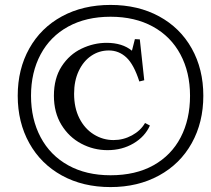

<svg xmlns="http://www.w3.org/2000/svg" viewBox="-20 -740 858 780"><path d="M413 -566Q477 -566 516 -534L528 -581L548 -580L566 -414L546 -409Q524 -478 493.5 -506.5Q463 -535 422 -535Q383 -535 351 -513.5Q319 -492 300 -452Q281 -412 281 -359Q281 -302 302.5 -259.5Q324 -217 361 -194Q398 -171 441 -171Q481 -171 516 -190Q551 -209 569 -240H570L589 -230Q569 -185 522.5 -157.5Q476 -130 417 -130Q360 -130 310 -156.5Q260 -183 229.5 -233Q199 -283 199 -351Q199 -422 230.5 -470.5Q262 -519 311.5 -542.5Q361 -566 413 -566ZM429 20Q317 20 231.5 -27Q146 -74 99 -158.5Q52 -243 52 -351Q52 -459 99 -543Q146 -627 231.5 -673.5Q317 -720 429 -720Q541 -720 626.5 -673.5Q712 -627 759 -543Q806 -459 806 -351Q806 -243 759 -158.5Q712 -74 626 -27Q540 20 429 20V-28Q531 -28 603.5 -68.5Q676 -109 714 -182Q752 -255 752 -351Q752 -446 713 -519Q674 -592 601 -632Q528 -672 429 -672Q330 -672 257 -632Q184 -592 145 -519Q106 -446 106 -351Q106 -256 145 -182.5Q184 -109 257 -68.5Q330 -28 429 -28V20Z"/></svg>

Font: Minipax
Style: Regular
Weight: 400
Designer: Raphaël Ronot
Foundry: Velvetyne Type Foundry
Version: Version 1.000